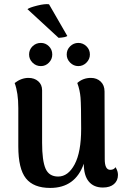

<svg xmlns="http://www.w3.org/2000/svg" viewBox="-20 -910 618 944"><path d="M311 -733Q302 -726 268 -724L115 -865Q125 -873 163 -882.5Q201 -892 221 -889ZM123 -642Q123 -666 140 -682.5Q157 -699 181 -699Q204 -699 220.5 -682.5Q237 -666 237 -642Q237 -619 220.5 -602Q204 -585 181 -585Q157 -585 140 -602Q123 -619 123 -642ZM308 -642Q308 -666 325 -682.5Q342 -699 365 -699Q388 -699 405 -682.5Q422 -666 422 -642Q422 -619 405 -602Q388 -585 365 -585Q342 -585 325 -602Q308 -619 308 -642ZM548 -88Q560 -69 560 -50Q560 -22 540.5 -5Q521 12 486 12Q441 12 416.5 -17.5Q392 -47 392 -105Q350 14 227 14Q145 14 107.5 -33Q70 -80 70 -190V-379Q70 -454 52 -502Q85 -527 120 -527Q149 -527 168 -510.5Q187 -494 187 -466V-208Q187 -120 204 -81Q221 -42 266 -42Q315 -42 347 -102Q379 -162 379 -277Q379 -392 376 -429.5Q373 -467 360 -502Q388 -527 427 -527Q456 -527 475 -509Q494 -491 494 -460L495 -127Q495 -75 522 -75Q540 -75 548 -88Z"/></svg>

Font: Arima Koshi Semi Bold
Style: Regular
Weight: 600
Designer: Joana Correia and Natanael Gama
Foundry: NDISCOVER
Version: Version 1.019;PS 001.019;hotconv 1.0.88;makeotf.lib2.5.64775